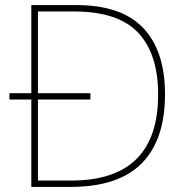

<svg xmlns="http://www.w3.org/2000/svg" viewBox="-20 -734 732 754"><path d="M280 -714Q457 -714 542.5 -624Q628 -534 628 -364Q628 -185 536.5 -92.5Q445 0 257 0H103V-343H17V-368H103V-714ZM270 -689H129V-368H335V-343H129V-25H260Q601 -25 601 -363Q601 -522 522.5 -605.5Q444 -689 270 -689Z"/></svg>

Font: Noto Sans Cherokee Thin
Style: Regular
Weight: 100
Designer: Monotype Design Team
Foundry: Monotype Imaging Inc.
Version: Version 2.001; ttfautohint (v1.8.4.7-5d5b)